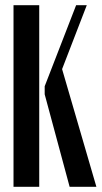

<svg xmlns="http://www.w3.org/2000/svg" viewBox="-20 -719 391 739"><path d="M131 0H32V-699H131ZM152 -356V-387L273 -699H314L219 -453L351 0H248Z"/></svg>

Font: Moniqa ExtBd Cond Paragraph
Style: Regular
Weight: 800
Width: 3
Designer: Rajesh Rajput
Foundry: Rajesh Rajput
Version: Version 1.000